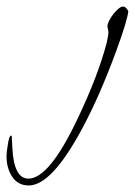

<svg xmlns="http://www.w3.org/2000/svg" viewBox="-246 -313 413 588"><path d="M-158 255Q-192 255 -210 226Q-226 201 -226 165Q-226 159 -225 150Q-224 141 -222 130Q-218 102 -212 102Q-210 104 -210 106L-208 142Q-203 234 -159 234Q-96 234 -11 56Q54 -79 81 -183Q83 -193 84.5 -200.5Q86 -208 86 -213Q86 -215 86 -217Q86 -219 85 -223Q84 -226 83.5 -228.5Q83 -231 83 -232Q83 -241 91.5 -255.5Q100 -270 111.5 -281.5Q123 -293 131 -293Q139 -293 147 -279Q146 -267 137 -236.5Q128 -206 110 -157Q85 -89 59 -29.5Q33 30 5 82Q-88 255 -158 255Z"/></svg>

Font: Petemoss
Style: Regular
Weight: 400
Designer: Robert E. Leuschke
Foundry: Robert E. Leuschke
Version: Version 1.010; ttfautohint (v1.8.3)